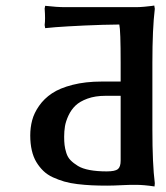

<svg xmlns="http://www.w3.org/2000/svg" viewBox="-20 -671 603 697"><path d="M418 -87.9V-323.2H362.8Q325.7 -323.2 297.6 -313Q269.5 -302.7 253.9 -287.6Q238.3 -272.5 228.5 -251.5Q218.8 -230.5 215.8 -212.4Q212.9 -194.3 212.9 -174.8Q212.9 -157.2 214.4 -144.5Q215.8 -131.8 220.7 -116Q225.6 -100.1 236.1 -89.4Q246.6 -78.6 262.9 -68.6Q279.3 -58.6 305.9 -53.7Q332.5 -48.8 367.2 -48.8Q397.9 -48.8 408 -57.1Q418 -65.4 418 -87.9ZM533.2 -442.9V-202.1Q533.2 -74.2 542 -5.9L541 5.9Q502 0 473.1 0Q445.3 0 428.2 1Q390.1 2.9 369.1 2.9Q337.9 2.9 313 1.7Q288.1 0.5 261 -2.7Q233.9 -5.9 213.1 -12Q192.4 -18.1 172.1 -27.3Q151.9 -36.6 137.5 -50.5Q123 -64.5 112.1 -82.5Q101.1 -100.6 95.5 -125Q89.8 -149.4 89.8 -179.2Q89.8 -208 96.7 -234.1Q103.5 -260.3 121.8 -286.6Q140.1 -313 168.5 -332Q196.8 -351.1 243.4 -363Q290 -375 350.1 -375H418V-442.9Q418 -561.5 413.1 -582Q354 -581.5 286.9 -578.4Q219.7 -575.2 181.6 -572.3L144 -568.8L142.1 -580.1Q145 -600.6 142.1 -640.1L144 -649.9Q187 -645 216.8 -645H473.1Q486.3 -645 503.2 -646.5Q520 -647.9 530.3 -649.4L540 -650.9L542 -639.2Q533.2 -566.9 533.2 -442.9Z"/></svg>

Font: Linear Smooth
Style: Bold
Weight: 700
Designer: Philipp H. Poll, Flanker
Foundry: Philipp H. Poll, reworked by Flanker
Version: Version 1.061 | FøM Fix